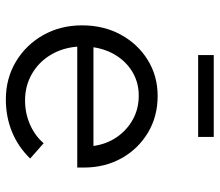

<svg xmlns="http://www.w3.org/2000/svg" viewBox="-66 -656 733 640"><g transform="rotate(90 300.0 -336.5)"><path d="M312 10Q242 10 186 -23.5Q130 -57 97.5 -114.5Q65 -172 65 -244Q65 -316 96 -373Q127 -430 180.5 -463Q234 -496 300 -496Q369 -496 423 -463.5Q477 -431 508 -375.5Q539 -320 539 -250V-228H136Q140 -178 164 -138.5Q188 -99 227.5 -76.5Q267 -54 315 -54Q358 -54 395.5 -70.5Q433 -87 458 -116L509 -71Q470 -31 420 -10.5Q370 10 312 10ZM138 -282H467Q461 -326 437.5 -360Q414 -394 378.5 -413.5Q343 -433 299 -433Q258 -433 224 -414Q190 -395 167.5 -361Q145 -327 138 -282ZM164 -631V-683H437V-631Z"/></g></svg>

Font: Red Hat Mono VF Light
Style: Regular
Weight: 300
Monospace: yes
Designer: Pentagram, MCKL
Foundry: Pentagram, MCKL
Version: Version 1.023